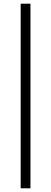

<svg xmlns="http://www.w3.org/2000/svg" viewBox="-20 -770 277 1040"><path d="M92 250V-750H145V250Z"/></svg>

Font: Assistant
Style: Regular
Weight: 400
Designer: Hebrew By Ben Nathan, Latin by Paul Hunt
Version: Version 2.001;PS 002.001;hotconv 1.0.88;makeotf.lib2.5.64775